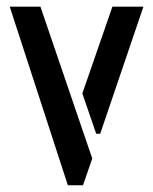

<svg xmlns="http://www.w3.org/2000/svg" viewBox="-20 -548 452 568"><path d="M8.8 -528.3H99.6L252.9 -79.1L225.6 0H180.7ZM223.6 -271.5 312.5 -528.3H404.3L276.4 -152.3H264.6Z"/></svg>

Font: Post No Bills Jaffna SemiBold
Style: Regular
Weight: 600
Designer: Kosala Senevirathne, Siva Puranthara, Lasantha Premarathna, Tharique Azeez
Foundry: Mooniak
Version: Version 1.220 ; ttfautohint (v1.6)